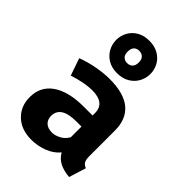

<svg xmlns="http://www.w3.org/2000/svg" viewBox="-258 -1000 1131 1131"><g transform="rotate(45 307.5 -434.5)"><path d="M530.3 -156.9Q530.3 -126.2 538.7 -112.3Q547.2 -98.5 566.2 -91.3L532.8 15.4Q484.6 10.8 451.5 -5.9Q418.5 -22.6 399.5 -56.4Q368.2 -19 319.5 -0.8Q270.8 17.4 220 17.4Q135.9 17.4 85.9 -30.5Q35.9 -78.5 35.9 -153.8Q35.9 -242.6 105.4 -290.8Q174.9 -339 301 -339H374.4V-359.5Q374.4 -443.1 266.7 -443.1Q240.5 -443.1 199.5 -435.6Q158.5 -428.2 117.4 -414.4L80 -522.1Q132.8 -542.1 190 -552.3Q247.2 -562.6 292.3 -562.6Q413.8 -562.6 472.1 -513.1Q530.3 -463.6 530.3 -370.3ZM275.9 -98.5Q302.1 -98.5 330.8 -114.1Q359.5 -129.7 374.4 -158.5V-246.7H334.4Q266.7 -246.7 234.9 -225.9Q203.1 -205.1 203.1 -165.1Q203.1 -133.8 222.3 -116.2Q241.5 -98.5 275.9 -98.5ZM299.5 -887.2Q344.1 -887.2 376.2 -868.7Q408.2 -850.3 425.4 -819.5Q442.6 -788.7 442.6 -752.3Q442.6 -716.4 425.4 -685.4Q408.2 -654.4 376.2 -635.6Q344.1 -616.9 299.5 -616.9Q255.9 -616.9 224.1 -635.6Q192.3 -654.4 175.1 -685.4Q157.9 -716.4 157.9 -752.3Q157.9 -788.7 175.1 -819.5Q192.3 -850.3 224.1 -868.7Q255.9 -887.2 299.5 -887.2ZM299.5 -803.1Q279.5 -803.1 266.9 -790.5Q254.4 -777.9 254.4 -752.3Q254.4 -726.2 266.9 -713.6Q279.5 -701 299.5 -701Q320.5 -701 333.3 -713.6Q346.2 -726.2 346.2 -752.3Q346.2 -777.9 333.3 -790.5Q320.5 -803.1 299.5 -803.1Z"/></g></svg>

Font: Fira Code
Style: Bold
Weight: 700
Monospace: yes
Designer: Carrois Corporate, Edenspiekermann AG, Nikita Prokopov
Foundry: Carrois Corporate, Edenspiekermann AG, Nikita Prokopov
Version: Version 6.000; ttfautohint (v1.8.2) -l 8 -r 50 -G 200 -x 14 